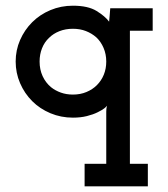

<svg xmlns="http://www.w3.org/2000/svg" viewBox="-20 -404 591 674"><path d="M499 250V171H436V-296H516V-375H367Q366 -361 365 -349.5Q364 -338 363 -328Q349 -347 319 -365.5Q289 -384 236 -384Q194 -384 157 -368.5Q120 -353 93 -326Q66 -299 50.5 -263.5Q35 -228 35 -188Q35 -148 50.5 -112Q66 -76 93 -49Q120 -22 157 -6.5Q194 9 236 9Q263 9 285 3.5Q307 -2 323 -10Q339 -18 346 -23.5Q353 -29 356 -33Q354 -27 353.5 -22Q353 -17 353 -12V171H277V250ZM236 -303Q261 -303 281.5 -295Q302 -287 318 -273Q334 -258 343.5 -236Q353 -214 353 -188Q353 -163 344.5 -142Q336 -121 320 -105Q305 -90 283.5 -81Q262 -72 236 -72Q213 -72 193.5 -79Q174 -86 159 -98Q140 -114 129.5 -137Q119 -160 119 -188Q119 -213 127.5 -234.5Q136 -256 152 -271Q167 -286 188.5 -294.5Q210 -303 236 -303Z"/></svg>

Font: Josefin Slab Thin
Style: Bold
Weight: 700
Version: Version 2.000